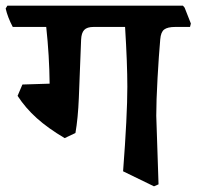

<svg xmlns="http://www.w3.org/2000/svg" viewBox="-43 -603 693 677"><path d="M627 -508H575Q548 -508 536 -499Q524 -490 522 -464Q517 -408 512.5 -327.5Q508 -247 508 -195L516 47L500 54L391 1Q406 -196 406 -297Q406 -380 398 -508H287Q264 -508 254 -497.5Q244 -487 243 -463L235 -258Q232 -185 223 -134L185 -116Q126 -151 86.5 -186.5Q47 -222 19 -265L36 -305L132 -308Q131 -406 120 -508H2Q-16 -542 -23 -573L-17 -583H602L608 -576L630 -520Z"/></svg>

Font: Sahitya
Style: Bold
Weight: 700
Designer: Juan Pablo del Peral
Foundry: Juan Pablo del Peral (http://www.huertatipografica.com)
Version: Version 1.001;PS 001.000;hotconv 1.0.70;makeotf.lib2.5.58329